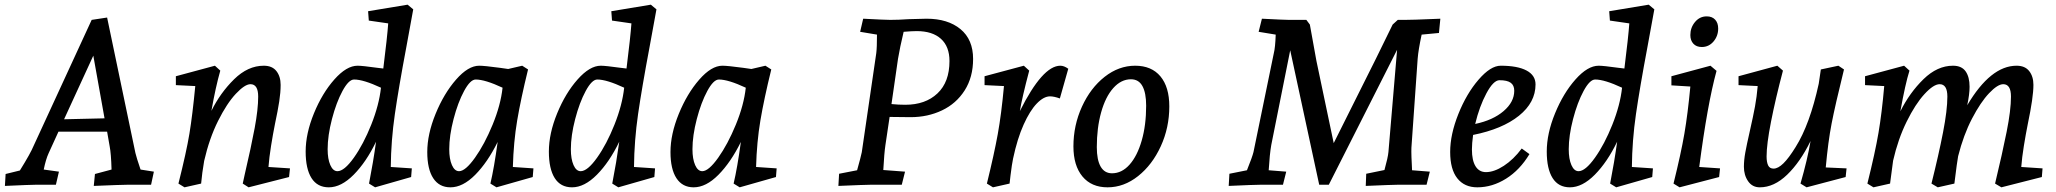

<svg xmlns="http://www.w3.org/2000/svg" viewBox="-20 -790 8792 821"><path d="M4 -46 65 -61Q111 -135 124 -167L372 -705L438 -715L559 -136Q563 -118 581 -65L638 -56L626 0H524Q501 0 381 5L386 -46L457 -65Q455 -134 449 -164L438 -227H230L188 -135Q176 -109 167 -65L232 -56L219 0H132Q111 0 1 5ZM427 -284 379 -552 254 -280Z M815 -422 732 -426V-464L899 -509L922 -488Q902 -418 884 -316Q922 -393 981 -451Q1040 -509 1108 -509Q1144 -509 1162 -486Q1180 -463 1180 -427Q1180 -395 1174 -356Q1168 -317 1156 -261Q1147 -216 1139 -166Q1131 -116 1128 -76L1220 -70L1216 -33L1043 11L1018 -5Q1022 -24 1026 -42Q1054 -162 1069 -242.5Q1084 -323 1084 -377Q1084 -430 1051 -430Q1027 -430 988.5 -389Q950 -348 912.5 -273Q875 -198 853 -102Q844 -50 840 -5L769 11L743 -5Q777 -140 790 -218.5Q803 -297 815 -422Z M1287 -142Q1287 -219 1322.5 -305.5Q1358 -392 1410 -450.5Q1462 -509 1509 -509Q1529 -509 1594 -500L1619 -497Q1636 -633 1640 -690L1557 -702L1554 -742L1723 -770L1747 -750L1717 -586Q1685 -416 1668.5 -302.5Q1652 -189 1651 -76L1741 -70L1738 -33L1584 11L1558 -5Q1576 -97 1588 -184Q1546 -97 1492.5 -43Q1439 11 1386 11Q1337 11 1312 -28.5Q1287 -68 1287 -142ZM1423 -58Q1452 -58 1493 -115.5Q1534 -173 1567.5 -257Q1601 -341 1609 -415Q1534 -450 1494 -450Q1471 -450 1444.5 -401Q1418 -352 1399.5 -281Q1381 -210 1381 -152Q1381 -110 1392.5 -84Q1404 -58 1423 -58Z M1807 -140Q1807 -216 1842.5 -303Q1878 -390 1930 -449.5Q1982 -509 2029 -509Q2051 -509 2118 -500L2153 -495L2213 -509L2238 -493Q2207 -367 2191.5 -275Q2176 -183 2173 -76L2261 -70L2258 -33L2103 11L2077 -5Q2093 -73 2108 -183Q2065 -96 2012 -42.5Q1959 11 1906 11Q1858 11 1832.5 -28Q1807 -67 1807 -140ZM1943 -58Q1970 -58 2011 -115.5Q2052 -173 2086.5 -257Q2121 -341 2129 -415Q2054 -450 2014 -450Q1991 -450 1964.5 -401Q1938 -352 1919.5 -281Q1901 -210 1901 -152Q1901 -110 1912.5 -84Q1924 -58 1943 -58Z M2327 -142Q2327 -219 2362.5 -305.5Q2398 -392 2450 -450.5Q2502 -509 2549 -509Q2569 -509 2634 -500L2659 -497Q2676 -633 2680 -690L2597 -702L2594 -742L2763 -770L2787 -750L2757 -586Q2725 -416 2708.5 -302.5Q2692 -189 2691 -76L2781 -70L2778 -33L2624 11L2598 -5Q2616 -97 2628 -184Q2586 -97 2532.5 -43Q2479 11 2426 11Q2377 11 2352 -28.5Q2327 -68 2327 -142ZM2463 -58Q2492 -58 2533 -115.5Q2574 -173 2607.5 -257Q2641 -341 2649 -415Q2574 -450 2534 -450Q2511 -450 2484.5 -401Q2458 -352 2439.5 -281Q2421 -210 2421 -152Q2421 -110 2432.5 -84Q2444 -58 2463 -58Z M2847 -140Q2847 -216 2882.5 -303Q2918 -390 2970 -449.5Q3022 -509 3069 -509Q3091 -509 3158 -500L3193 -495L3253 -509L3278 -493Q3247 -367 3231.5 -275Q3216 -183 3213 -76L3301 -70L3298 -33L3143 11L3117 -5Q3133 -73 3148 -183Q3105 -96 3052 -42.5Q2999 11 2946 11Q2898 11 2872.5 -28Q2847 -67 2847 -140ZM2983 -58Q3010 -58 3051 -115.5Q3092 -173 3126.5 -257Q3161 -341 3169 -415Q3094 -450 3054 -450Q3031 -450 3004.5 -401Q2978 -352 2959.5 -281Q2941 -210 2941 -152Q2941 -110 2952.5 -84Q2964 -58 2983 -58Z M3568 -47 3645 -62Q3661 -119 3665 -139L3727 -563Q3730 -587 3730 -642L3658 -654L3671 -710Q3766 -705 3787 -705Q3822 -705 3865 -708L3942 -710Q4033 -710 4087 -665.5Q4141 -621 4141 -538Q4141 -460 4105 -403.5Q4069 -347 4008 -318Q3947 -289 3874 -289L3784 -290L3766 -169Q3761 -136 3757 -63L3850 -56L3836 0H3702Q3680 0 3565 5ZM3851 -342Q3937 -342 3988.5 -390.5Q4040 -439 4040 -529Q4040 -591 4003.5 -624Q3967 -657 3900 -657Q3880 -657 3844 -654Q3828 -587 3820 -539L3792 -345Q3822 -342 3851 -342Z M4273 -422 4190 -426V-464L4358 -509L4381 -488Q4350 -371 4341 -315Q4438 -509 4514 -509Q4530 -509 4548 -496L4512 -369Q4487 -378 4470 -378Q4443 -378 4413.5 -347.5Q4384 -317 4357 -257Q4330 -197 4312 -112Q4307 -89 4301 -40Q4299 -18 4297 -5L4226 11L4200 -5Q4231 -131 4246.5 -216.5Q4262 -302 4273 -422Z M4570 -164Q4570 -254 4606.5 -334Q4643 -414 4703.5 -461.5Q4764 -509 4834 -509Q4904 -509 4942 -463.5Q4980 -418 4980 -335Q4980 -244 4943.5 -164.5Q4907 -85 4846.5 -37Q4786 11 4716 11Q4647 11 4608.5 -35.5Q4570 -82 4570 -164ZM4881 -338Q4881 -393 4865 -422Q4849 -451 4816 -451Q4774 -451 4740.5 -413.5Q4707 -376 4688.5 -309.5Q4670 -243 4670 -161Q4670 -106 4686.5 -77.5Q4703 -49 4735 -49Q4777 -49 4810 -86Q4843 -123 4862 -189Q4881 -255 4881 -338Z M5237 -47 5312 -62Q5335 -119 5340 -140L5427 -563Q5433 -586 5435 -642L5362 -654L5376 -710Q5474 -705 5492 -705H5566L5581 -685L5609 -530L5683 -178L5863 -538L5935 -685L5957 -705H5988Q6020 -705 6114 -709L6139 -710L6133 -649L6059 -642Q6045 -577 6042 -539L6016 -169Q6015 -161 6015 -141Q6015 -122 6017 -86L6018 -62L6094 -56L6080 0H5956Q5935 0 5820 5L5822 -47L5900 -63Q5915 -117 5917 -140L5954 -577L5662 0H5621L5497 -575L5416 -170Q5409 -130 5405 -62L5480 -56L5466 0H5369Q5344 0 5234 5Z M6181 -140Q6181 -215 6216 -302.5Q6251 -390 6302.5 -449.5Q6354 -509 6397 -509Q6469 -509 6507.5 -488.5Q6546 -468 6546 -429Q6546 -352 6475 -295Q6404 -238 6279 -213Q6274 -176 6274 -151Q6274 -104 6289.5 -79Q6305 -54 6334 -54Q6369 -54 6410.5 -81Q6452 -108 6487 -155L6520 -131Q6479 -63 6420 -26Q6361 11 6297 11Q6242 11 6211.5 -27.5Q6181 -66 6181 -140ZM6455 -402Q6455 -425 6440 -436Q6425 -447 6392 -447Q6366 -447 6336 -391Q6306 -335 6288 -260Q6364 -276 6409.5 -315Q6455 -354 6455 -402Z M6594 -142Q6594 -219 6629.5 -305.5Q6665 -392 6717 -450.5Q6769 -509 6816 -509Q6836 -509 6901 -500L6926 -497Q6943 -633 6947 -690L6864 -702L6861 -742L7030 -770L7054 -750L7024 -586Q6992 -416 6975.5 -302.5Q6959 -189 6958 -76L7048 -70L7045 -33L6891 11L6865 -5Q6883 -97 6895 -184Q6853 -97 6799.5 -43Q6746 11 6693 11Q6644 11 6619 -28.5Q6594 -68 6594 -142ZM6730 -58Q6759 -58 6800 -115.5Q6841 -173 6874.5 -257Q6908 -341 6916 -415Q6841 -450 6801 -450Q6778 -450 6751.5 -401Q6725 -352 6706.5 -281Q6688 -210 6688 -152Q6688 -110 6699.5 -84Q6711 -58 6730 -58Z M7208 -420 7127 -425V-464L7294 -509L7320 -487Q7281 -345 7246 -76L7335 -70L7331 -33L7162 11L7136 -5Q7168 -134 7182.5 -218.5Q7197 -303 7208 -420ZM7208 -640Q7208 -672 7228 -696Q7248 -720 7278 -720Q7301 -720 7314 -706Q7327 -692 7327 -668Q7327 -636 7307 -612.5Q7287 -589 7257 -589Q7234 -589 7221 -603Q7208 -617 7208 -640Z M7437 -77Q7437 -105 7443 -138Q7449 -171 7462 -228Q7477 -294 7484.5 -335Q7492 -376 7496 -422L7414 -426V-464L7580 -509L7604 -488Q7572 -367 7553 -270Q7534 -173 7534 -121Q7534 -97 7540.5 -83Q7547 -69 7564 -69Q7583 -69 7606 -91.5Q7629 -114 7658 -161Q7719 -258 7757 -432L7766 -493L7841 -509L7865 -493Q7827 -339 7812 -261.5Q7797 -184 7787 -74L7876 -70L7872 -33L7705 11L7679 -5Q7709 -109 7722 -187Q7678 -97 7622 -43Q7566 11 7505 11Q7473 11 7455 -15Q7437 -41 7437 -77Z M8037 -422 7955 -426V-464L8122 -509L8145 -488Q8127 -431 8106 -314Q8146 -394 8205 -451.5Q8264 -509 8331 -509Q8368 -509 8385 -485Q8402 -461 8402 -419Q8402 -387 8392 -340Q8492 -509 8603 -509Q8639 -509 8657 -486Q8675 -463 8675 -427Q8675 -374 8651 -260Q8642 -215 8634 -165.5Q8626 -116 8623 -76L8714 -70L8711 -33L8538 11L8511 -5Q8542 -134 8560.5 -226.5Q8579 -319 8579 -377Q8579 -430 8546 -430Q8522 -430 8485.5 -391.5Q8449 -353 8412.5 -283Q8376 -213 8353 -122Q8349 -102 8337 -5L8266 11L8239 -5Q8270 -129 8288.5 -224Q8307 -319 8307 -377Q8307 -430 8274 -430Q8248 -430 8209 -387.5Q8170 -345 8133 -270Q8096 -195 8075 -103L8062 -5L7991 11L7965 -5Q7998 -137 8012.5 -222Q8027 -307 8037 -422Z"/></svg>

Font: Andada Pro Medium
Style: Italic
Weight: 500
Italic angle: -7°
Designer: Carolina Giovagnoli
Foundry: Huerta Tipografica
Version: Version 3.005; ttfautohint (v1.8.4)